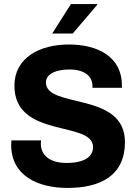

<svg xmlns="http://www.w3.org/2000/svg" viewBox="-20 -915 675 945"><path d="M237 -750H338L459 -892L458 -895H329ZM435 -483H580V-495C580 -635 462 -696 319 -696C174 -696 51 -630 51 -493C51 -231 438 -323 438 -191C438 -152 408 -113 307 -113C225 -113 181 -151 181 -208C181 -213 182 -222 182 -224H36C36 -219 35 -210 35 -202C35 -51 165 10 312 10C478 10 595 -53 595 -216C595 -466 206 -379 206 -509C206 -547 248 -573 322 -573C393 -573 435 -542 435 -492Z"/></svg>

Font: Chivo
Style: Bold
Weight: 700
Designer: Hector Gatti
Foundry: Omnibus-Type
Version: Version 1.003;PS 001.003;hotconv 1.0.70;makeotf.lib2.5.58329